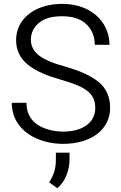

<svg xmlns="http://www.w3.org/2000/svg" viewBox="-20 -741 633 1002"><path d="M477.1 -177.2C477.1 -139.6 461.9 -109.9 432.1 -87.9C402.3 -65.4 360.8 -54.2 308.6 -54.2C277.3 -54.2 247.1 -59.1 218.3 -69.3C159.7 -89.4 118.2 -132.3 118.2 -204.6H41.5C41.5 -58.6 180.2 9.8 308.6 9.8C453.6 9.8 554.7 -63 554.7 -178.2C554.7 -234.4 535.2 -279.3 496.1 -312C456.5 -344.7 397.9 -371.6 319.8 -393.6C254.9 -411.1 208.5 -431.2 181.6 -453.1C154.8 -475.1 141.1 -501.5 141.1 -533.2C141.1 -567.9 154.8 -596.7 182.1 -620.6C209 -644.5 250 -656.2 304.2 -656.2C359.9 -656.2 402.3 -642.1 431.2 -614.3C460 -585.9 474.6 -550.3 474.6 -507.3H551.3C551.3 -545.4 541.5 -580.6 522 -613.3C482.4 -677.7 407.7 -720.7 304.2 -720.7C161.6 -720.7 64 -642.1 64 -532.2C64 -420.4 153.8 -366.7 295.4 -325.7C342.8 -312.5 379.4 -298.8 405.8 -285.6C458 -258.3 477.1 -225.6 477.1 -177.2ZM271.5 55.7V94.7C271.5 139.6 259.8 174.8 236.3 210.4L279.3 241.2C300.3 223.1 316.4 200.2 327.1 173.3C337.4 146 342.8 119.6 342.8 93.8V55.7Z"/></svg>

Font: Vazirmatn Light
Style: Regular
Weight: 300
Designer: Saber Rastikerdar
Foundry: Saber Rastikerdar
Version: Version 33.003